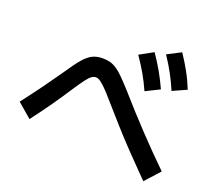

<svg xmlns="http://www.w3.org/2000/svg" viewBox="-133 -983 1267 1152"><g transform="rotate(20 500.0 -407.5)"><path d="M888 -4Q813 -80 751.5 -144Q690 -208 636.5 -268.5Q583 -329 530 -389Q494 -431 471.5 -453Q449 -475 435 -484Q421 -493 408 -493Q395 -493 381.5 -483.5Q368 -474 348.5 -448Q329 -422 296 -372Q263 -321 221 -260.5Q179 -200 119 -121L28 -199Q88 -277 133.5 -340Q179 -403 215 -455Q258 -520 288 -554.5Q318 -589 345.5 -601.5Q373 -614 408 -614Q434 -614 455 -608.5Q476 -603 497.5 -589Q519 -575 545.5 -548.5Q572 -522 610 -480Q701 -376 789 -283Q877 -190 972 -97ZM710 -514Q687 -566 660.5 -612Q634 -658 600 -707L687 -755Q721 -706 748 -658.5Q775 -611 799 -558ZM862 -571Q840 -623 814.5 -670Q789 -717 756 -766L843 -811Q876 -762 902.5 -714Q929 -666 951 -611Z"/></g></svg>

Font: M PLUS 2 Thin SemiBold
Style: Regular
Weight: 600
Version: Version 1.001